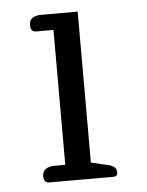

<svg xmlns="http://www.w3.org/2000/svg" viewBox="-42 -525 428 560"><g transform="rotate(-5 171.5 -244.5)"><path d="M64 -20Q64 -33 73.5 -40Q83 -47 99 -47H131V-442H80Q64 -442 64 -462Q64 -476 73.5 -482.5Q83 -489 99 -489H206V-47L253 -36Q267 -33 273.5 -27.5Q280 -22 280 -12Q280 0 268 0H80Q64 0 64 -20Z"/></g></svg>

Font: Maitree
Style: Regular
Weight: 400
Designer: CadsonDemak Team
Foundry: CadsonDemak
Version: Version 1.000